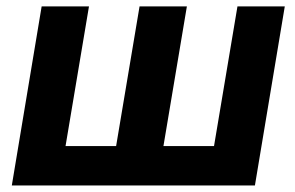

<svg xmlns="http://www.w3.org/2000/svg" viewBox="-20 -565 899 585"><path d="M106.9 -545.5H251.1L179.7 -120H333.8L405.2 -545.5H549.4L478 -120H632.1L703.5 -545.5H847.7L756.7 0H16Z"/></svg>

Font: Karasuma Gothic
Style: Bold Italic
Weight: 700
Italic angle: 9.39998°
Designer: Rasmus Andersson / Ryoko Nishizuka
Foundry: Genbu
Version: Version 1.00